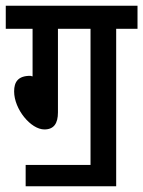

<svg xmlns="http://www.w3.org/2000/svg" viewBox="-20 -642 497 666"><path d="M69 -70V4H383V-542H457V-622H0V-542H93V-377L85 -379C42 -379 29 -357 29 -325C29 -263 87 -193 134 -193C167 -193 181 -214 181 -252V-542H294V-70Z"/></svg>

Font: Noto Sans Devanagari UI ExtraCondensed Medium
Style: Regular
Weight: 500
Width: 2
Designer: Jelle Bosma - Monotype Design Team
Foundry: Monotype Imaging Inc.
Version: Version 2.003